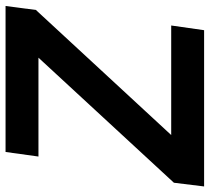

<svg xmlns="http://www.w3.org/2000/svg" viewBox="-58 -686 737 674"><g transform="rotate(-90 310.0 -348.5)"><path d="M-7 0H541.5L558 -115.5H173.5L612.5 -590.5L626.5 -697H114L98 -581.5H445L6 -106Z"/></g></svg>

Font: HK Grotesk
Style: Bold Italic
Weight: 700
Italic angle: -16°
Designer: Alfredo Marco Pradil
Foundry: Hanken Design Co.
Version: Version 3.001;FEAKit 1.0